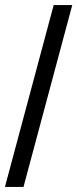

<svg xmlns="http://www.w3.org/2000/svg" viewBox="-26 -740 306 760"><path d="M-6.5 0H67L260 -720H186.5Z"/></svg>

Font: Manrope
Style: RegularItalic
Weight: 400
Italic angle: -15°
Designer: Mikhail Sharanda
Foundry: Mikhail Sharanda
Version: Version 4.502;hotconv 1.0.109;makeotfexe 2.5.65596